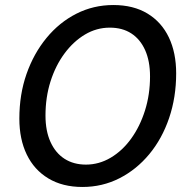

<svg xmlns="http://www.w3.org/2000/svg" viewBox="-20 -732 743 764"><path d="M308 12Q229 12 172.5 -22Q116 -56 86.5 -117Q57 -178 57 -260Q57 -356 85.5 -437.5Q114 -519 165 -581Q216 -643 284 -677.5Q352 -712 431 -712Q511 -712 567 -678Q623 -644 652 -583Q681 -522 681 -440Q681 -345 653 -262.5Q625 -180 574 -118.5Q523 -57 455 -22.5Q387 12 308 12ZM322 -77Q374 -77 420.5 -104.5Q467 -132 502 -180.5Q537 -229 557 -292.5Q577 -356 577 -428Q577 -489 557.5 -532.5Q538 -576 502.5 -599Q467 -622 417 -622Q364 -622 318 -594.5Q272 -567 236.5 -519Q201 -471 181 -408Q161 -345 161 -272Q161 -211 181 -167Q201 -123 237 -100Q273 -77 322 -77Z"/></svg>

Font: DM Sans 24pt Medium
Style: Italic
Weight: 500
Italic angle: -10°
Designer: Colophon Foundry, Jonny Pinhorn
Foundry: Colophon Foundry
Version: Version 4.004;gftools[0.9.30]